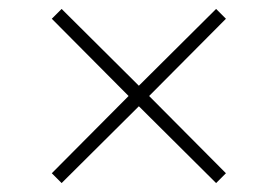

<svg xmlns="http://www.w3.org/2000/svg" viewBox="-20 -549 622 430"><path d="M118 -139 96 -161 268 -334 96 -507 118 -529 291 -357 464 -529 486 -507 314 -334 486 -161 464 -139 291 -311Z"/></svg>

Font: Gantari Thin
Style: Regular
Weight: 250
Designer: Anugrah Pasau
Foundry: Lafontype
Version: Version 1.000